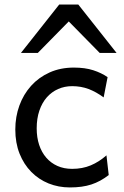

<svg xmlns="http://www.w3.org/2000/svg" viewBox="-20 -801 538 833"><path d="M451.7 -41.5Q433.1 -27.3 414.8 -17.3Q396.5 -7.3 376.5 -0.7Q356.4 5.9 333.5 9Q310.5 12.2 283.2 12.2Q233.9 12.2 190.9 -5.1Q147.9 -22.5 115.7 -55.2Q83.5 -87.9 64.9 -134.3Q46.4 -180.7 46.4 -239.3Q46.4 -294.4 64.2 -343.3Q82 -392.1 115 -428.7Q147.9 -465.3 195.1 -486.6Q242.2 -507.8 300.3 -507.8Q349.1 -507.8 384.5 -496.3Q419.9 -484.9 446.8 -466.3L429.7 -378.4Q396.5 -402.8 363.8 -415Q331.1 -427.2 293 -427.2Q260.3 -427.2 232.2 -414.8Q204.1 -402.3 183.3 -378.9Q162.6 -355.5 150.9 -321.3Q139.2 -287.1 139.2 -244.1Q139.2 -204.6 149.9 -172.4Q160.6 -140.1 180.7 -116.9Q200.7 -93.8 229 -81.1Q257.3 -68.4 293 -68.4Q337.4 -68.4 373.5 -83.5Q409.7 -98.6 441.9 -127ZM70.8 -571.3 236.8 -781.2H319.8L485.8 -571.3H412.6L278.3 -708L144 -571.3Z"/></svg>

Font: Andika Viet
Style: Regular
Weight: 400
Designer: Victor Gaultney, Annie Olsen, Julie Remington, Don Collingsworth, Eric Hays, Becca Hirsbrunner
Foundry: SIL International
Version: Version 5.000